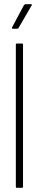

<svg xmlns="http://www.w3.org/2000/svg" viewBox="-20 -889 184 909"><path d="M59 0Q55 0 55 -5V-678Q55 -683 59 -683H84Q89 -683 89 -678V-5Q89 0 84 0ZM40 -753Q38 -753 37 -754.5Q36 -756 37 -759L93 -864Q97 -869 100 -869H127Q130 -869 131 -867Q132 -865 129 -862L68 -757Q67 -753 61 -753Z"/></svg>

Font: Sofia Sans Extra Condensed ExtraLight
Style: Regular
Weight: 250
Designer: Botio Nikoltchev, Ani Petrova
Foundry: lettersoup
Version: Version 4.101